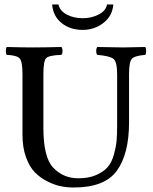

<svg xmlns="http://www.w3.org/2000/svg" viewBox="-20 -824 680 854"><path d="M173 -493V-256Q173 -125 216 -79Q261 -31 328 -31Q375 -31 408 -45.5Q441 -60 459 -81Q477 -102 486.5 -136Q496 -170 498.5 -197.5Q501 -225 501 -263V-493Q501 -548 485.5 -561.5Q470 -575 413 -580Q408 -584 408 -597Q408 -610 413 -615Q501 -613 528 -613Q554 -613 626 -615Q630 -610 630 -597Q630 -584 626 -580Q579 -576 566.5 -562.5Q554 -549 554 -493V-280Q554 -140 500 -65Q446 10 308 10Q279 10 251 4.5Q223 -1 191 -17Q159 -33 135 -57.5Q111 -82 95.5 -125Q80 -168 80 -224V-493Q80 -550 67.5 -564Q55 -578 10 -580Q6 -584 6 -597Q6 -610 10 -615Q83 -613 124 -613Q173 -613 253 -615Q258 -610 258 -597Q258 -584 253 -580Q197 -578 185 -565Q173 -552 173 -493ZM484 -804Q480 -753 440 -722Q400 -691 348 -691Q292 -691 254 -721.5Q216 -752 212 -804H240Q246 -776 276.5 -759.5Q307 -743 348 -743Q387 -743 419 -759.5Q451 -776 456 -804Z"/></svg>

Font: Linux Libertine Mono O
Style: Mono
Weight: 400
Designer: Philipp H. Poll
Foundry: Philipp H. Poll
Version: Version 5.1.7